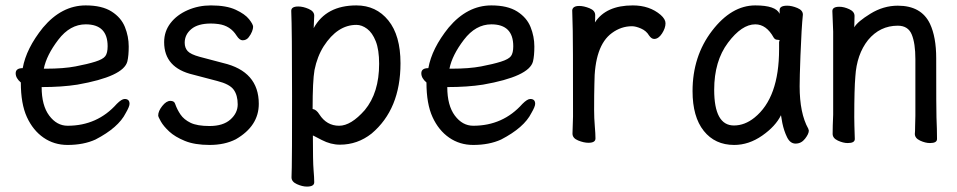

<svg xmlns="http://www.w3.org/2000/svg" viewBox="-20 -512 3540 710"><path d="M150 -258Q215 -258 259.5 -266.5Q304 -275 332.5 -284Q361 -293 369.5 -304.5Q378 -316 378 -341Q378 -422 297 -422Q239 -422 195.5 -365Q152 -308 142 -258ZM230 24Q180 24 141 -3Q102 -30 79.5 -79Q57 -128 57 -207Q38 -223 38 -241Q38 -260 64 -260Q77 -333 139 -410Q208 -492 297 -492Q357 -492 392.5 -469.5Q428 -447 442 -412Q456 -377 456 -340Q456 -306 451 -285Q437 -229 266 -199Q209 -190 134 -190Q134 -122 162 -84.5Q190 -47 230 -47Q340 -47 412 -128Q430 -146 441 -146Q459 -146 459 -128Q459 -118 445 -94Q418 -40 333 4Q289 24 230 24Z M755 24Q700 24 663.5 9Q627 -6 606 -25.5Q585 -45 575 -62.5Q565 -80 565 -85Q565 -101 580 -120Q595 -139 610 -139Q625 -139 628 -127Q635 -107 647.5 -88.5Q660 -70 684.5 -58Q709 -46 755 -46Q805 -46 832 -70Q859 -94 859 -126Q859 -160 844 -180.5Q829 -201 783.5 -212.5Q738 -224 694 -236Q587 -261 587 -356Q587 -396 610.5 -426.5Q634 -457 674 -474.5Q714 -492 760 -492Q817 -492 851.5 -476Q886 -460 901 -441Q916 -422 916 -413Q916 -406 912 -395.5Q908 -385 899.5 -374Q891 -363 877 -363Q866 -363 855 -380Q832 -417 788 -423Q774 -425 760 -425Q712 -425 687.5 -404.5Q663 -384 663 -354Q663 -335 674 -323Q685 -311 718 -302L805 -279Q937 -248 937 -128Q937 -46 852 3Q811 24 755 24Z M1136 -109Q1150 -107 1161 -89Q1188 -47 1234 -47Q1278 -47 1329 -105Q1382 -169 1382 -276Q1382 -328 1369.5 -359.5Q1357 -391 1337.5 -405.5Q1318 -420 1298 -420Q1228 -420 1177 -341Q1153 -303 1143 -253Q1136 -213 1136 -109ZM1140 -408Q1186 -492 1298 -492Q1371 -492 1416 -436.5Q1461 -381 1461 -278Q1461 -108 1354 -18Q1302 23 1237 23Q1203 23 1169.5 5.5Q1136 -12 1137 -11Q1137 87 1139.5 116Q1142 145 1142 162Q1142 178 1115 178Q1098 178 1078 169Q1058 160 1058 144Q1058 132 1059 106Q1060 80 1060 -157Q1060 -403 1057 -472Q1057 -488 1083 -488Q1101 -488 1121.5 -479Q1142 -470 1142 -454Q1142 -448 1141 -432Q1140 -420 1140 -408Z M1650 -258Q1715 -258 1759.5 -266.5Q1804 -275 1832.5 -284Q1861 -293 1869.5 -304.5Q1878 -316 1878 -341Q1878 -422 1797 -422Q1739 -422 1695.5 -365Q1652 -308 1642 -258ZM1730 24Q1680 24 1641 -3Q1602 -30 1579.5 -79Q1557 -128 1557 -207Q1538 -223 1538 -241Q1538 -260 1564 -260Q1577 -333 1639 -410Q1708 -492 1797 -492Q1857 -492 1892.5 -469.5Q1928 -447 1942 -412Q1956 -377 1956 -340Q1956 -306 1951 -285Q1937 -229 1766 -199Q1709 -190 1634 -190Q1634 -122 1662 -84.5Q1690 -47 1730 -47Q1840 -47 1912 -128Q1930 -146 1941 -146Q1959 -146 1959 -128Q1959 -118 1945 -94Q1918 -40 1833 4Q1789 24 1730 24Z M2180 -429Q2221 -492 2320 -492Q2382 -492 2423 -457Q2441 -441 2441 -426Q2441 -408 2428 -388Q2415 -368 2399 -368Q2389 -368 2380 -381Q2370 -398 2350.5 -406.5Q2331 -415 2317 -415Q2277 -415 2243 -390Q2178 -343 2178 -201Q2177 -163 2177 -106Q2177 -75 2179.5 -46Q2182 -17 2182 0Q2182 16 2156 16Q2139 16 2118 7.5Q2097 -1 2097 -18L2099 -81Q2099 -378 2098 -398Q2096 -454 2096 -474Q2098 -490 2122 -490Q2139 -490 2160 -481.5Q2181 -473 2181 -456Q2181 -436 2180 -429Z M2694 -48Q2734 -48 2770 -77Q2861 -150 2861 -330V-358Q2863 -360 2863 -362Q2863 -365 2854.5 -365Q2846 -365 2841 -373Q2814 -422 2773 -422Q2723 -422 2672 -354Q2621 -286 2621 -180Q2621 -48 2694 -48ZM2695 24Q2624 24 2582.5 -28Q2541 -80 2541 -175Q2541 -304 2613 -398Q2685 -492 2773 -492Q2849 -492 2863 -461V-475Q2863 -491 2891 -491Q2908 -491 2928.5 -482.5Q2949 -474 2949 -458Q2944 -411 2940 -306Q2937 -225 2937 -193Q2937 -93 2969 -36L2971 -29Q2971 -17 2957 1Q2943 19 2922 19Q2902 19 2890.5 -4.5Q2879 -28 2873 -57L2868 -86Q2848 -45 2798.5 -10.5Q2749 24 2695 24Z M3419 17Q3402 17 3382.5 8Q3363 -1 3363 -17Q3364 -25 3364 -44.5Q3364 -64 3365 -84V-293Q3365 -352 3351.5 -384.5Q3338 -417 3300 -417Q3234 -417 3190 -364Q3148 -311 3143 -229Q3139 -183 3139 -79Q3139 -56 3141 2Q3141 17 3115 17Q3098 17 3078.5 8Q3059 -1 3059 -17Q3059 -44 3061 -88V-395Q3058 -458 3058 -471Q3058 -487 3084 -487Q3101 -487 3120.5 -478Q3140 -469 3140 -453L3139 -411Q3151 -432 3199 -461.5Q3247 -491 3300 -491Q3387 -491 3419 -424Q3442 -375 3442 -297Q3442 -99 3443 -78Q3445 -33 3445 2Q3445 17 3419 17Z"/></svg>

Font: \eiw{I[½ {O¿rH
Style: Bold
Weight: 700
Designer: LXGW / Fontworks Inc.
Foundry: LXGW / Fontworks Inc.
Version: Version 1.320;February 9, 2024